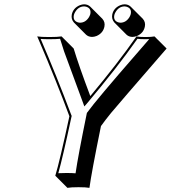

<svg xmlns="http://www.w3.org/2000/svg" viewBox="-20 -818 798 897"><path d="M504.4 -750Q510.7 -780.3 541.5 -793.5Q552.7 -797.9 562.5 -797.9Q579.6 -797.4 590.3 -787.1L647 -730.5Q661.1 -714.8 656.7 -693.4Q650.4 -663.1 620.1 -649.9Q608.9 -645.5 598.6 -645.5Q581.5 -646 570.8 -656.2L514.2 -712.9Q500.5 -728.5 504.4 -750ZM315.4 -750Q321.8 -780.3 352.5 -793.5Q363.8 -797.9 373.5 -797.9Q390.6 -797.4 401.4 -787.1L458 -730.5Q472.2 -714.8 467.8 -693.4Q461.4 -663.1 431.2 -649.9Q419.9 -645.5 409.7 -645.5Q392.6 -646 381.8 -656.2L325.2 -712.9Q311.5 -728.5 315.4 -750ZM451.7 -229Q406.7 -8.3 397.9 59.6Q381.8 56.6 346.7 56.6Q311.5 56.6 294.9 59.6L238.3 2.9Q258.3 -61.5 304.2 -274.9Q243.2 -439.5 163.1 -626.5Q157.2 -640.1 153.8 -647.9Q170.9 -645 210 -645Q250 -645 267.6 -647.9L324.2 -591.3Q348.1 -511.7 401.9 -369.1Q531.7 -524.4 617.7 -647.9Q629.9 -645 659.2 -645Q688.5 -645 701.7 -647.9L758.3 -591.3Q523.4 -320.3 499 -290.5Q471.2 -256.3 451.7 -229ZM385.3 -287.6 385.7 -289.6 386.7 -291.5Q432.1 -354 616.2 -564.9Q651.9 -605.5 677.2 -635.3Q669.9 -634.8 659.2 -634.8Q633.8 -634.8 622.1 -636.7Q527.3 -501.5 385.3 -333.5L374 -320.8L368.2 -336.9Q283.7 -565.4 279.3 -578.1Q269 -608.9 260.7 -636.7Q243.2 -634.8 210 -634.8Q183.1 -634.8 169.9 -636.2Q244.1 -464.4 312.5 -282.2Q313.5 -279.8 314 -278.8L314.9 -275.9L314 -272.9Q272.5 -79.6 252.4 -8.8Q266.6 -9.8 290 -9.8Q318.4 -9.8 333 -8.3Q344.7 -89.4 385.3 -287.6ZM325.2 -748Q319.8 -721.7 342.8 -713.9Q345.2 -713.4 346.7 -712.9Q350.6 -712.4 353 -711.9Q379.9 -711.9 396 -738.3Q399.9 -745.6 401.9 -752Q407.2 -778.3 384.3 -786.1Q381.8 -786.6 380.4 -787.1Q376.5 -787.6 373.5 -788.1Q346.7 -788.1 331.1 -761.7Q326.7 -754.4 325.2 -748ZM514.2 -748Q508.8 -722.7 530.3 -714.4Q533.2 -713.4 535.6 -712.9Q539.1 -712.4 542 -711.9Q568.8 -711.9 585 -738.3Q588.9 -745.6 590.8 -752Q596.2 -777.3 574.2 -785.6Q571.3 -786.6 569.3 -787.1Q565.4 -787.6 562.5 -788.1Q535.6 -788.1 520 -761.7Q515.6 -754.4 514.2 -748Z"/></svg>

Font: Linux Biolinum Shadow O
Style: Italic
Weight: 400
Italic angle: -12°
Designer: Philipp H. Poll
Foundry: Philipp H. Poll
Version: Version 0.6.2